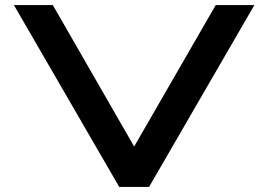

<svg xmlns="http://www.w3.org/2000/svg" viewBox="-20 -740 1043 760"><path d="M452 0 35 -720H189L511 -160L834 -720H987L570 0Z"/></svg>

Font: Orbitron
Style: Bold
Weight: 700
Designer: Matt McInerney
Foundry: The League of Moveable Type
Version: Version 2.001